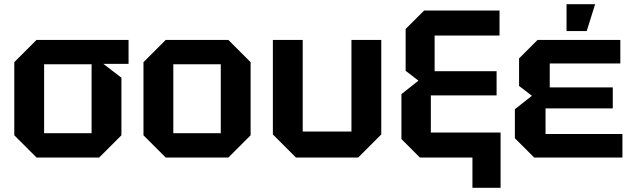

<svg xmlns="http://www.w3.org/2000/svg" viewBox="-20 -750 3019 914"><path d="M48 -106V-454L154 -560H592V-446H472L558 -380V-106L452 0H154ZM190 -116H416V-444H190Z M663 -106V-454L769 -560H1067L1173 -454V-106L1067 0H769ZM805 -116H1031V-444H805Z M1795 -560V-110L1685 0H1389L1279 -110V-560H1421V-124H1653V-560Z M1979 0 1891 -88V-302L1972 -366L1911 -413V-612L1999 -700H2358V-581H2049V-411H2344V-296H2031V-119H2363V144H2229V0Z M2523 0 2431 -92V-230L2512 -294L2451 -341V-472L2539 -560H2933V-448H2597V-334H2897V-234H2577V-112H2943V0ZM2677 -602V-730H2813L2773 -602Z"/></svg>

Font: Tektur SemiBold
Style: Regular
Weight: 600
Designer: Adam Jagosz
Foundry: Adam Jagosz
Version: Version 1.005;gftools[0.9.30]